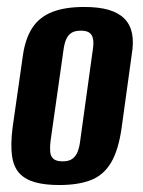

<svg xmlns="http://www.w3.org/2000/svg" viewBox="-20 -523 411 551"><path d="M150 8Q109 8 80.5 0Q52 -8 35.5 -26Q19 -44 14.5 -75.5Q10 -107 16 -156L46 -366Q53 -413 73 -443.5Q93 -474 129.5 -488.5Q166 -503 222 -503Q264 -503 292.5 -494.5Q321 -486 337.5 -469Q354 -452 359 -426.5Q364 -401 358 -366L329 -156Q320 -92 298.5 -56Q277 -20 240.5 -6Q204 8 150 8ZM160 -60Q178 -60 188 -67.5Q198 -75 203 -88Q208 -101 210 -118L246 -378Q249 -395 247.5 -408Q246 -421 238 -428Q230 -435 212 -435Q194 -435 184 -428Q174 -421 169 -408Q164 -395 162 -378L125 -118Q123 -101 124 -88Q125 -75 133 -67.5Q141 -60 160 -60Z"/></svg>

Font: Alumni Sans
Style: Bold Italic
Weight: 700
Italic angle: -8°
Designer: Robert E. Leuschke
Foundry: Robert E. Leuschke
Version: Version 1.016